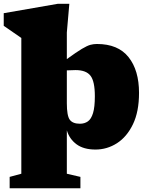

<svg xmlns="http://www.w3.org/2000/svg" viewBox="-38 -767 788 1004"><path d="M73.5 -568.5 -18.5 -632V-698L263.5 -747H324.5L311.5 -597V-458Q362.5 -495 390.2 -511.5Q418 -528 434.5 -532.5Q451 -537 469 -537Q579.5 -537 634.2 -468.2Q689 -399.5 689 -281Q689 -183 657.2 -117.2Q625.5 -51.5 573.8 -18.2Q522 15 461 15Q399.5 15 362.2 -12.5Q325 -40 311.5 -85.5V141.5L382.5 158V217.5H12.5V158L73.5 141.5ZM311.5 -227Q311.5 -162 326.8 -141Q342 -120 380 -120Q404 -120 421.5 -132.2Q439 -144.5 448.5 -175.8Q458 -207 458 -264Q458 -341.5 435.2 -371Q412.5 -400.5 357 -400.5Q338.5 -400.5 311.5 -399Z"/></svg>

Font: Newsreader Caption ExtraBold
Style: Regular
Weight: 800
Designer: Hugues Gentile
Foundry: Production Type
Version: Version 1.001